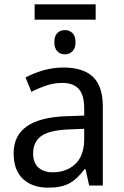

<svg xmlns="http://www.w3.org/2000/svg" viewBox="-20 -857 571 887"><path d="M455 -365V0H392L375 -76H371Q336 -29 299.5 -9.5Q263 10 202 10Q130 10 86.5 -30Q43 -70 43 -149Q43 -311 284 -320L369 -323V-355Q369 -419 343.5 -446.5Q318 -474 267 -474Q232 -474 197.5 -463Q163 -452 125 -433L98 -499Q135 -519 180 -532Q225 -545 272 -545Q365 -545 410 -501.5Q455 -458 455 -365ZM296 -259Q207 -255 170 -228Q133 -201 133 -148Q133 -105 157.5 -83Q182 -61 223 -61Q288 -61 328.5 -100Q369 -139 369 -214V-262ZM422 -766H140V-837H422ZM329 -662Q329 -635 315 -620.5Q301 -606 280 -606Q258 -606 244.5 -620.5Q231 -635 231 -662Q231 -690 244.5 -704Q258 -718 280 -718Q301 -718 315 -704Q329 -690 329 -662Z"/></svg>

Font: Noto Sans Display
Style: Regular
Weight: 400
Designer: Monotype Design team
Foundry: Monotype Imaging Inc.
Version: Version 1.000